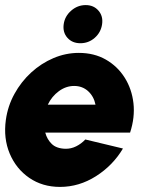

<svg xmlns="http://www.w3.org/2000/svg" viewBox="-28 -722 608 755"><path d="M208 13Q139 13 87.2 -22.5Q35.5 -58 10.2 -118Q-15 -178 -5 -250.5Q2.5 -305 28.8 -352.8Q55 -400.5 94.5 -436.8Q134 -473 182.2 -493.5Q230.5 -514 282 -514Q342 -514 388 -487.8Q434 -461.5 462.2 -416.8Q490.5 -372 496.8 -316Q503 -260 483.5 -200.5H150Q157 -174 175.5 -156Q194 -138 229 -137Q251 -136.5 271.2 -146.5Q291.5 -156.5 307.5 -173.5L455.5 -138Q416 -71.5 349.5 -29.2Q283 13 208 13ZM160 -310.5H347.5Q341 -343 318.5 -363.5Q296 -384 263.5 -384Q231.5 -384 203.5 -363.5Q175.5 -343 160 -310.5ZM288 -552Q256 -552 237 -573.5Q218 -595 222.5 -627Q227 -658.5 252 -680.2Q277 -702 309 -702Q340.5 -702 359.2 -680.2Q378 -658.5 373.5 -627Q369 -595 344.8 -573.5Q320.5 -552 288 -552Z"/></svg>

Font: Urbanist Black
Style: Italic
Weight: 900
Italic angle: -8°
Designer: Corey Hu
Foundry: Corey Hu
Version: Version 1.330; ttfautohint (v1.8.4.7-5d5b)